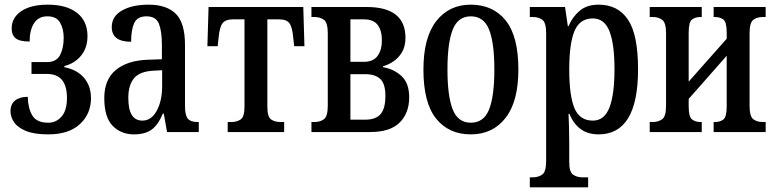

<svg xmlns="http://www.w3.org/2000/svg" viewBox="-20 -566 3319 823"><path d="M187 10Q126 10 90.5 -5Q55 -20 40 -42.5Q25 -65 25 -89Q25 -120 45 -135.5Q65 -151 99 -151Q100 -102 118.5 -71Q137 -40 187 -40Q221 -40 244 -66.5Q267 -93 267 -146Q267 -249 182 -249H115V-300H182Q222 -300 237.5 -330Q253 -360 253 -404Q253 -442 237.5 -469Q222 -496 183 -496Q145 -496 126 -466.5Q107 -437 107 -388Q64 -388 47 -402Q30 -416 30 -444Q30 -490 71 -518Q112 -546 185 -546Q265 -546 310 -511Q355 -476 355 -411Q355 -361 327.5 -327.5Q300 -294 256 -283V-278Q311 -267 340.5 -232Q370 -197 370 -145Q370 -78 322.5 -34Q275 10 187 10Z M554 10Q499 10 463 -26.5Q427 -63 427 -146Q427 -225 476.5 -266Q526 -307 614 -310L674 -312V-373Q674 -431 661.5 -463.5Q649 -496 608 -496Q568 -496 555 -466.5Q542 -437 542 -387Q459 -387 459 -450Q459 -496 503 -521Q547 -546 617 -546Q694 -546 733.5 -507Q773 -468 773 -373V-112Q773 -72 785 -57.5Q797 -43 825 -43H832V0H696L682 -79H678Q658 -31 630 -10.5Q602 10 554 10ZM590 -49Q629 -49 652 -91.5Q675 -134 675 -197V-265L638 -263Q579 -260 554.5 -230.5Q530 -201 530 -147Q530 -96 545.5 -72.5Q561 -49 590 -49Z M956 0V-43H972Q995 -43 1011.5 -54Q1028 -65 1028 -109V-483H977Q947 -483 934 -466.5Q921 -450 917 -404L913 -368H869L874 -536H1280L1285 -368H1241L1237 -404Q1233 -450 1220.5 -466.5Q1208 -483 1177 -483H1126V-109Q1126 -65 1142 -54Q1158 -43 1182 -43H1198V0Z M1315 0V-43H1329Q1352 -43 1368.5 -55Q1385 -67 1385 -113V-423Q1385 -469 1368.5 -481Q1352 -493 1329 -493H1315V-536H1552Q1718 -536 1718 -404Q1718 -367 1703 -342Q1688 -317 1666 -302.5Q1644 -288 1622 -282V-278Q1669 -270 1701.5 -239.5Q1734 -209 1734 -149Q1734 -81 1693 -40.5Q1652 0 1567 0ZM1482 -301H1540Q1580 -301 1598.5 -326.5Q1617 -352 1617 -393Q1617 -435 1599 -459Q1581 -483 1540 -483H1482ZM1482 -53H1545Q1591 -53 1611.5 -77Q1632 -101 1632 -155Q1632 -207 1610 -227.5Q1588 -248 1546 -248H1482Z M1998 10Q1904 10 1849.5 -57.5Q1795 -125 1795 -268Q1795 -405 1850 -475.5Q1905 -546 1998 -546Q2093 -546 2147.5 -478.5Q2202 -411 2202 -268Q2202 -131 2147 -60.5Q2092 10 1998 10ZM1998 -40Q2054 -40 2076.5 -97Q2099 -154 2099 -268Q2099 -382 2076.5 -439Q2054 -496 1998 -496Q1943 -496 1920.5 -439Q1898 -382 1898 -268Q1898 -154 1920.5 -97Q1943 -40 1998 -40Z M2251 237V194H2265Q2287 194 2304 182.5Q2321 171 2321 124V-423Q2321 -469 2305 -481Q2289 -493 2265 -493H2251V-536H2402L2414 -454H2417Q2434 -494 2465 -520Q2496 -546 2546 -546Q2629 -546 2672 -481.5Q2715 -417 2715 -269Q2715 10 2546 10Q2499 10 2468 -13.5Q2437 -37 2421 -78H2417Q2418 -56 2419 -23Q2420 10 2420 44V128Q2420 172 2437 183Q2454 194 2474 194H2501V237ZM2521 -49Q2571 -49 2592.5 -105.5Q2614 -162 2614 -269Q2614 -377 2592.5 -432Q2571 -487 2521 -487Q2465 -487 2442.5 -433Q2420 -379 2420 -269Q2420 -155 2442.5 -102Q2465 -49 2521 -49Z M2765 0V-43H2779Q2802 -43 2818.5 -55Q2835 -67 2835 -113V-423Q2835 -469 2818.5 -481Q2802 -493 2779 -493H2765V-536H2988V-493H2982Q2960 -493 2946 -482Q2932 -471 2932 -426V-216L3095 -400V-426Q3095 -471 3081 -482Q3067 -493 3045 -493H3039V-536H3262V-493H3249Q3225 -493 3209 -481Q3193 -469 3193 -423V-113Q3193 -67 3209 -55Q3225 -43 3249 -43H3262V0H3039V-43H3045Q3067 -43 3081 -54Q3095 -65 3095 -110V-327L2932 -142V-110Q2932 -65 2946.5 -54Q2961 -43 2982 -43H2988V0Z"/></svg>

Font: Noto Serif ExtraCondensed Medium
Style: Regular
Weight: 500
Width: 2
Designer: Monotype Design Team
Foundry: Monotype Imaging Inc.
Version: Version 2.015